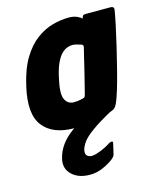

<svg xmlns="http://www.w3.org/2000/svg" viewBox="-107 -553 710 854"><g transform="rotate(-15 248.5 -126.0)"><path d="M189 6Q89 6 45 -51Q1 -108 29 -229Q46 -305 75 -353Q104 -401 140.5 -428Q177 -455 215.5 -465.5Q254 -476 291 -476Q312 -476 328 -469Q344 -462 349 -455L351 -461Q354 -469 358 -470.5Q362 -472 370 -472H482Q498 -472 497 -458Q493 -433 484 -390Q475 -347 463 -296.5Q451 -246 438.5 -196.5Q426 -147 414 -108Q402 -69 394 -52Q388 -39 380.5 -32.5Q373 -26 347 -18Q328 -11 284 -2.5Q240 6 189 6ZM216 -106Q225 -106 233 -107Q241 -108 248 -109.5Q255 -111 259 -112Q264 -113 266.5 -116Q269 -119 271 -126Q276 -147 281.5 -168Q287 -189 292 -209.5Q297 -230 302 -250.5Q307 -271 311.5 -290.5Q316 -310 321 -329Q323 -336 321 -340Q319 -344 314 -345Q307 -347 295.5 -350.5Q284 -354 274 -354Q264 -354 251 -349.5Q238 -345 225 -332.5Q212 -320 200 -295Q188 -270 179 -228Q163 -158 175.5 -132Q188 -106 216 -106ZM202 224Q150 224 120 196Q90 168 99 125Q107 90 127.5 62Q148 34 178.5 12Q209 -10 247 -29Q260 -35 274.5 -40Q289 -45 305 -45H376Q384 -45 383.5 -40.5Q383 -36 375 -31Q305 7 270 32.5Q235 58 222 76.5Q209 95 205 111Q201 131 211 138.5Q221 146 234 145Q249 144 274 134Q299 124 318 111Q326 106 332.5 106.5Q339 107 337 115L327 158Q326 168 318.5 176Q311 184 300 191Q275 207 251.5 215.5Q228 224 202 224Z"/></g></svg>

Font: Glory ExtraBold
Style: Italic
Weight: 800
Italic angle: -12°
Version: Version 1.011